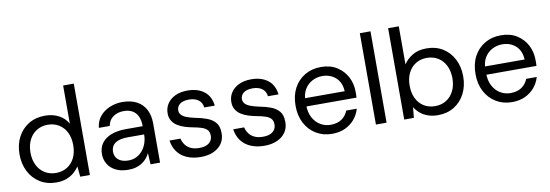

<svg xmlns="http://www.w3.org/2000/svg" viewBox="-55 -1099 4271 1490"><g transform="rotate(-10 2080.5 -354.0)"><path d="M293 12Q220 12 164.5 -22.5Q109 -57 78.5 -116.5Q48 -176 48 -252Q48 -328 78.5 -387Q109 -446 164.5 -480Q220 -514 294 -514Q355 -514 402 -489Q449 -464 474 -419V-720H558V0H482L474 -82Q458 -58 433.5 -36.5Q409 -15 374 -1.5Q339 12 293 12ZM302 -61Q352 -61 390.5 -84.5Q429 -108 450 -151Q471 -194 471 -251Q471 -308 450 -351Q429 -394 390.5 -417.5Q352 -441 302 -441Q254 -441 215.5 -417.5Q177 -394 155.5 -351Q134 -308 134 -251Q134 -194 155.5 -151Q177 -108 215.5 -84.5Q254 -61 302 -61Z M861 12Q800 12 759 -9.5Q718 -31 698 -66.5Q678 -102 678 -143Q678 -194 704.5 -229.5Q731 -265 779.5 -283.5Q828 -302 893 -302H1027Q1027 -349 1012.5 -380Q998 -411 970 -427Q942 -443 902 -443Q854 -443 819 -419Q784 -395 776 -348H690Q696 -402 726.5 -438.5Q757 -475 804 -494.5Q851 -514 902 -514Q972 -514 1018 -488.5Q1064 -463 1087.5 -417.5Q1111 -372 1111 -311V0H1036L1031 -89Q1021 -68 1005.5 -49.5Q990 -31 969.5 -17.5Q949 -4 922 4Q895 12 861 12ZM874 -59Q909 -59 937.5 -73.5Q966 -88 986 -113Q1006 -138 1016.5 -169.5Q1027 -201 1027 -234V-237H900Q852 -237 822 -225.5Q792 -214 779 -193.5Q766 -173 766 -147Q766 -120 778.5 -100.5Q791 -81 815 -70Q839 -59 874 -59Z M1430 12Q1369 12 1322 -8.5Q1275 -29 1247.5 -67Q1220 -105 1213 -156H1299Q1305 -130 1321 -107.5Q1337 -85 1364.5 -72Q1392 -59 1431 -59Q1467 -59 1490 -69.5Q1513 -80 1524 -98Q1535 -116 1535 -137Q1535 -167 1520.5 -183Q1506 -199 1478 -208.5Q1450 -218 1411 -225Q1378 -231 1346.5 -241Q1315 -251 1290 -267Q1265 -283 1250 -307.5Q1235 -332 1235 -366Q1235 -409 1257.5 -442.5Q1280 -476 1320.5 -495Q1361 -514 1417 -514Q1497 -514 1547.5 -475Q1598 -436 1606 -362H1523Q1519 -400 1491 -421.5Q1463 -443 1416 -443Q1369 -443 1344.5 -424Q1320 -405 1320 -374Q1320 -354 1333.5 -339Q1347 -324 1374 -313.5Q1401 -303 1439 -295Q1488 -286 1529 -271Q1570 -256 1595.5 -227Q1621 -198 1621 -144Q1622 -97 1598.5 -62Q1575 -27 1532 -7.5Q1489 12 1430 12Z M1932 12Q1871 12 1824 -8.5Q1777 -29 1749.5 -67Q1722 -105 1715 -156H1801Q1807 -130 1823 -107.5Q1839 -85 1866.5 -72Q1894 -59 1933 -59Q1969 -59 1992 -69.5Q2015 -80 2026 -98Q2037 -116 2037 -137Q2037 -167 2022.5 -183Q2008 -199 1980 -208.5Q1952 -218 1913 -225Q1880 -231 1848.5 -241Q1817 -251 1792 -267Q1767 -283 1752 -307.5Q1737 -332 1737 -366Q1737 -409 1759.5 -442.5Q1782 -476 1822.5 -495Q1863 -514 1919 -514Q1999 -514 2049.5 -475Q2100 -436 2108 -362H2025Q2021 -400 1993 -421.5Q1965 -443 1918 -443Q1871 -443 1846.5 -424Q1822 -405 1822 -374Q1822 -354 1835.5 -339Q1849 -324 1876 -313.5Q1903 -303 1941 -295Q1990 -286 2031 -271Q2072 -256 2097.5 -227Q2123 -198 2123 -144Q2124 -97 2100.5 -62Q2077 -27 2034 -7.5Q1991 12 1932 12Z M2466 12Q2396 12 2341 -21Q2286 -54 2254.5 -113Q2223 -172 2223 -251Q2223 -331 2254 -389.5Q2285 -448 2340.5 -481Q2396 -514 2468 -514Q2542 -514 2594 -481Q2646 -448 2673.5 -395Q2701 -342 2701 -278Q2701 -268 2701 -257Q2701 -246 2700 -232H2286V-297H2618Q2615 -366 2572.5 -404.5Q2530 -443 2466 -443Q2424 -443 2387 -423.5Q2350 -404 2327.5 -367Q2305 -330 2305 -274V-246Q2305 -184 2328 -142.5Q2351 -101 2387.5 -80Q2424 -59 2466 -59Q2519 -59 2553.5 -82.5Q2588 -106 2604 -147H2687Q2674 -101 2644 -65.5Q2614 -30 2569.5 -9Q2525 12 2466 12Z M2812 0V-720H2896V0Z M3300 12Q3257 12 3222.5 0Q3188 -12 3162 -33.5Q3136 -55 3119 -83L3111 0H3035V-720H3119V-420Q3143 -458 3188 -486Q3233 -514 3300 -514Q3374 -514 3428.5 -480Q3483 -446 3513.5 -386.5Q3544 -327 3544 -251Q3544 -175 3513.5 -115.5Q3483 -56 3428 -22Q3373 12 3300 12ZM3290 -61Q3340 -61 3378 -84.5Q3416 -108 3437.5 -151Q3459 -194 3459 -251Q3459 -308 3437.5 -351Q3416 -394 3378 -417.5Q3340 -441 3290 -441Q3240 -441 3202 -417.5Q3164 -394 3143 -351Q3122 -308 3122 -251Q3122 -194 3143 -151Q3164 -108 3202 -84.5Q3240 -61 3290 -61Z M3884 12Q3814 12 3759 -21Q3704 -54 3672.5 -113Q3641 -172 3641 -251Q3641 -331 3672 -389.5Q3703 -448 3758.5 -481Q3814 -514 3886 -514Q3960 -514 4012 -481Q4064 -448 4091.5 -395Q4119 -342 4119 -278Q4119 -268 4119 -257Q4119 -246 4118 -232H3704V-297H4036Q4033 -366 3990.5 -404.5Q3948 -443 3884 -443Q3842 -443 3805 -423.5Q3768 -404 3745.5 -367Q3723 -330 3723 -274V-246Q3723 -184 3746 -142.5Q3769 -101 3805.5 -80Q3842 -59 3884 -59Q3937 -59 3971.5 -82.5Q4006 -106 4022 -147H4105Q4092 -101 4062 -65.5Q4032 -30 3987.5 -9Q3943 12 3884 12Z"/></g></svg>

Font: DM Sans 16pt
Style: Regular
Weight: 400
Version: Version 4.004;gftools[0.9.30]